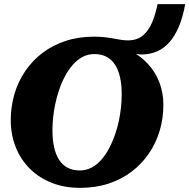

<svg xmlns="http://www.w3.org/2000/svg" viewBox="-20 -897 914 927"><path d="M435.8 -636Q405 -636 378.8 -622.2Q352.6 -608.4 330.9 -583.5Q309.2 -558.6 292.3 -526.2Q275.4 -493.8 263.2 -456Q253.6 -426.8 246.9 -395.4Q240.2 -364 236.7 -331.9Q233.2 -299.8 233.2 -268.6Q233.2 -221.8 241.3 -185.8Q249.4 -149.8 265.8 -124.7Q282.2 -99.6 307.2 -86.8Q332.2 -74 365 -74Q395.8 -74 422 -87.8Q448.2 -101.6 469.9 -126.5Q491.6 -151.4 508.5 -184.1Q525.4 -216.8 537.6 -254Q547.8 -283.6 554.2 -314.8Q560.6 -346 564.1 -378.1Q567.6 -410.2 567.6 -441.4Q567.6 -488.2 559.5 -524.2Q551.4 -560.2 535 -585.3Q518.6 -610.4 493.6 -623.2Q468.6 -636 435.8 -636ZM633.6 -625.8 591.6 -660.2Q651.6 -633.6 690.9 -592Q730.2 -550.4 749.5 -499.4Q768.8 -448.4 768.8 -391.6Q768.8 -325.8 751 -265.9Q733.2 -206 698.8 -155.8Q664.4 -105.6 615.5 -68.3Q566.6 -31 503.9 -10.5Q441.2 10 366 10Q291.6 10 230.3 -14.1Q169 -38.2 124.8 -81.8Q80.6 -125.4 56.3 -185.5Q32 -245.6 32 -316.6Q32 -383 49.8 -443.2Q67.6 -503.4 102 -553.9Q136.4 -604.4 185.3 -641.7Q234.2 -679 297.2 -699.5Q360.2 -720 434.8 -720Q460.2 -720 483.6 -717.5Q507 -715 527.7 -711Q548.4 -707 565.9 -704.5Q583.4 -702 596.6 -702Q641.6 -702 669.7 -725.5Q697.8 -749 714.4 -788.8Q731 -828.6 740.6 -877H874.2Q863 -815.2 844.1 -769.7Q825.2 -724.2 798.6 -693.9Q772 -663.6 738.1 -648.8Q704.2 -634 663.4 -634Q653.4 -634 641.2 -635.9Q629 -637.8 616.5 -640.9Q604 -644 591 -647.4L637.8 -643.6Z"/></svg>

Font: Roboto Serif 20pt
Style: Italic
Weight: 400
Italic angle: -10°
Designer: Greg Gazdowicz
Foundry: Commercial Type
Version: Version 1.008